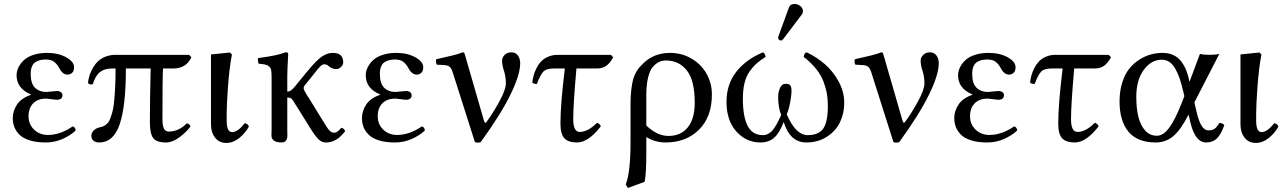

<svg xmlns="http://www.w3.org/2000/svg" viewBox="-20 -704 6442 962"><path d="M43.9 -112.8Q43.9 -147.5 64.9 -179.7Q85.9 -211.9 134.8 -229V-231Q63 -260.7 63 -327.1Q63 -340.3 67.4 -354.2Q71.8 -368.2 83 -383.8Q94.2 -399.4 110.8 -411.4Q127.4 -423.3 154.8 -431.2Q182.1 -439 215.8 -439Q272 -439 311.5 -417Q351.1 -395 351.1 -367.2Q351.1 -347.7 341.1 -338.9Q331.1 -330.1 318.8 -330.1Q293.5 -330.1 276.9 -362.8Q265.6 -383.3 251 -394.5Q236.3 -405.8 210 -405.8Q195.8 -405.8 184.8 -403.6Q173.8 -401.4 160.9 -394.8Q147.9 -388.2 140.9 -372.8Q133.8 -357.4 133.8 -334Q133.8 -285.6 155.5 -264.4Q177.2 -243.2 212.9 -243.2L237.3 -245.6Q261.2 -248 264.2 -248Q277.8 -248 285.4 -242.2Q293 -236.3 293 -227.1Q293 -204.1 263.2 -204.1Q259.3 -204.1 237.8 -207Q216.3 -210 211.9 -210Q169.9 -210 146.5 -186.5Q123 -163.1 123 -121.1Q123 -81.1 150.9 -54.4Q178.7 -27.8 220.2 -27.8Q281.7 -27.8 344.2 -70.8Q358.9 -65.9 358.9 -49.8Q331.1 -23.9 292 -7.1Q252.9 9.8 209 9.8Q161.6 9.8 127.9 -1Q94.2 -11.7 76.7 -30Q59.1 -48.3 51.5 -68.6Q43.9 -88.9 43.9 -112.8Z M927.7 -429.2 939 -417Q912.6 -360.8 847.2 -360.8H796.9Q793.9 -324.7 793.9 -106Q793.9 -74.2 801.5 -59.6Q809.1 -44.9 826.2 -44.9Q875 -44.9 916 -85.9Q929.7 -84.5 934.1 -69.8Q912.6 -41 878.2 -15.6Q843.8 9.8 812 9.8Q764.6 9.8 747.8 -12Q731 -33.7 731 -91.8Q731 -207 734.9 -360.8H610.8Q610.8 -173.3 579.8 -81.8Q548.8 9.8 477.1 9.8Q459.5 9.8 448.7 1.5Q438 -6.8 438 -23.9Q438 -38.1 449 -49.8Q460 -61.5 479 -65.9Q490.2 -68.4 496.8 -70.8Q503.4 -73.2 513.2 -81.1Q522.9 -88.9 528.3 -100.6Q533.7 -112.3 540.5 -133.8Q547.4 -155.3 550.8 -185.1Q554.2 -214.8 556.6 -259.3Q559.1 -303.7 559.1 -360.8H541Q503.4 -360.8 480.7 -342.8Q458 -324.7 444.8 -282.2Q436.5 -279.3 429.2 -281.7Q421.9 -284.2 420.9 -290Q423.3 -309.6 429.2 -327.9Q435.1 -346.2 446 -365Q457 -383.8 471.9 -397.7Q486.8 -411.6 509.3 -420.4Q531.7 -429.2 559.1 -429.2Z M1115.7 -99.1Q1115.7 -42 1143.1 -42Q1171.4 -42 1206.1 -86.9Q1222.7 -84 1227.1 -69.8Q1208.5 -36.1 1178.2 -12Q1147.9 12.2 1113.8 12.2Q1078.6 12.2 1057.9 -13.9Q1037.1 -40 1037.1 -81.1V-431.2L1131.8 -440.9L1142.1 -431.2Q1128.9 -361.8 1122.3 -270Q1115.7 -178.2 1115.7 -133.8Z M1419.4 -53.2Q1419.9 -36.6 1419.9 -22.7Q1419.9 -8.8 1412.8 0.5Q1405.8 9.8 1390.6 9.8Q1347.2 9.8 1340.8 -17.1Q1339.4 -28.3 1340.8 -51.8V-316.9Q1340.8 -339.4 1338.9 -351.1Q1336.9 -362.8 1328.9 -370.4Q1320.8 -377.9 1309.8 -380.4Q1298.8 -382.8 1275.9 -384.8Q1270 -402.3 1273.4 -413.1Q1369.6 -425.3 1410.6 -441.9Q1423.8 -441.9 1423.8 -435.1V-429.2Q1419.4 -352.1 1419.4 -320.8V-245.1Q1429.7 -245.1 1438.2 -251.2Q1446.8 -257.3 1461.4 -274.9Q1462.4 -276.4 1464.6 -279.1Q1466.8 -281.7 1467.8 -283.2L1499.5 -321.8Q1510.3 -335.4 1510.7 -335.9Q1550.8 -384.8 1576.2 -407.5Q1601.6 -430.2 1625.5 -436Q1635.7 -439 1647.5 -439Q1699.7 -439 1699.7 -392.1Q1699.7 -378.9 1688.7 -368.4Q1677.7 -357.9 1663.6 -357.9Q1643.6 -357.9 1626.5 -373Q1617.7 -381.8 1604.5 -381.8Q1595.2 -381.8 1585.2 -372.1Q1575.2 -362.3 1551.8 -332Q1549.8 -329.6 1545.7 -324.5Q1541.5 -319.3 1539.6 -316.9L1504.9 -273.9Q1501.5 -269.5 1501.5 -261.2Q1501.5 -252.9 1520.5 -223.1Q1521.5 -221.7 1523.7 -218.5Q1525.9 -215.3 1526.9 -213.9L1592.8 -106.9Q1597.2 -100.1 1603 -90.6Q1608.9 -81.1 1611.8 -76.4Q1614.7 -71.8 1619.1 -64.9Q1623.5 -58.1 1626.2 -55.2Q1628.9 -52.2 1632.6 -48.3Q1636.2 -44.4 1639.2 -43Q1642.1 -41.5 1646 -40.3Q1649.9 -39.1 1653.8 -39.1Q1658.7 -39.1 1661.6 -40Q1671.9 -42.5 1690.4 -64Q1704.6 -60.5 1709.5 -46.9Q1687.5 -18.6 1666.7 -5.6Q1646 7.3 1620.6 9.8H1610.8Q1592.8 9.8 1576.4 -5.6Q1560.1 -21 1533.7 -63L1466.8 -170.9Q1465.8 -172.4 1463.6 -175.5Q1461.4 -178.7 1460.4 -180.2Q1459.5 -181.6 1455.1 -189.2Q1450.7 -196.8 1449.5 -198.5Q1448.2 -200.2 1444.3 -205.1Q1440.4 -210 1437.5 -211.4Q1434.6 -212.9 1429.7 -214.4Q1424.8 -215.8 1419.4 -215.8V-71.8Z M1793.5 -112.8Q1793.5 -147.5 1814.5 -179.7Q1835.4 -211.9 1884.3 -229V-231Q1812.5 -260.7 1812.5 -327.1Q1812.5 -340.3 1816.9 -354.2Q1821.3 -368.2 1832.5 -383.8Q1843.8 -399.4 1860.4 -411.4Q1877 -423.3 1904.3 -431.2Q1931.6 -439 1965.3 -439Q2021.5 -439 2061 -417Q2100.6 -395 2100.6 -367.2Q2100.6 -347.7 2090.6 -338.9Q2080.6 -330.1 2068.4 -330.1Q2043 -330.1 2026.4 -362.8Q2015.1 -383.3 2000.5 -394.5Q1985.8 -405.8 1959.5 -405.8Q1945.3 -405.8 1934.3 -403.6Q1923.3 -401.4 1910.4 -394.8Q1897.5 -388.2 1890.4 -372.8Q1883.3 -357.4 1883.3 -334Q1883.3 -285.6 1905 -264.4Q1926.8 -243.2 1962.4 -243.2L1986.8 -245.6Q2010.7 -248 2013.7 -248Q2027.3 -248 2034.9 -242.2Q2042.5 -236.3 2042.5 -227.1Q2042.5 -204.1 2012.7 -204.1Q2008.8 -204.1 1987.3 -207Q1965.8 -210 1961.4 -210Q1919.4 -210 1896 -186.5Q1872.6 -163.1 1872.6 -121.1Q1872.6 -81.1 1900.4 -54.4Q1928.2 -27.8 1969.7 -27.8Q2031.2 -27.8 2093.8 -70.8Q2108.4 -65.9 2108.4 -49.8Q2080.6 -23.9 2041.5 -7.1Q2002.4 9.8 1958.5 9.8Q1911.1 9.8 1877.4 -1Q1843.8 -11.7 1826.2 -30Q1808.6 -48.3 1801 -68.6Q1793.5 -88.9 1793.5 -112.8Z M2248.5 -340.8Q2242.2 -361.8 2232.7 -369.4Q2223.1 -377 2205.6 -377.9L2168.5 -379.9Q2162.1 -393.1 2165.5 -407.2Q2180.2 -410.6 2206.1 -416.5Q2231.9 -422.4 2243.9 -425.3Q2255.9 -428.2 2271.2 -432.6Q2286.6 -437 2297.4 -441.9Q2302.7 -441.9 2305.2 -439.7Q2307.6 -437.5 2309.6 -429.2L2405.3 -98.1Q2410.6 -81.5 2418.5 -94.2Q2449.2 -135.7 2481.9 -195.3Q2514.6 -254.9 2514.6 -286.1Q2514.6 -320.8 2505.1 -349.1Q2495.6 -377.4 2495.6 -400.9Q2495.6 -415.5 2508.3 -428.7Q2521 -441.9 2542.5 -441.9Q2563.5 -441.9 2575 -425.8Q2586.4 -409.7 2586.4 -387.2Q2586.4 -329.6 2537.4 -229.5Q2488.3 -129.4 2388.7 7.8Q2374 13.7 2359.4 7.8Z M2810.1 -360.8H2753.9Q2718.3 -360.8 2703.1 -345.9Q2688 -331.1 2669.9 -283.2Q2652.3 -283.2 2647 -291Q2649.4 -309.1 2653.8 -325.9Q2658.2 -342.8 2668 -362.3Q2677.7 -381.8 2691.2 -396Q2704.6 -410.2 2726.1 -419.7Q2747.6 -429.2 2773.9 -429.2H3041L3052.2 -417Q3037.6 -389.2 3018.6 -375Q2999.5 -360.8 2970.2 -360.8H2868.2Q2852.1 -179.7 2852.1 -107.9Q2852.1 -43 2884.3 -43Q2926.3 -43 2971.2 -88.9Q2986.3 -84 2990.2 -70.8Q2927.7 9.8 2871.1 9.8Q2827.6 9.8 2807.9 -11Q2788.1 -31.7 2788.1 -85Q2788.1 -181.2 2810.1 -360.8Z M3460.9 -189Q3460.9 -300.8 3421.6 -350.8Q3382.3 -400.9 3316.9 -400.9Q3298.3 -400.9 3283 -394Q3267.6 -387.2 3252 -369.9Q3236.3 -352.5 3227.3 -316.2Q3218.3 -279.8 3218.3 -228V-75.2Q3272.5 -22.9 3329.1 -22.9Q3391.6 -22.9 3426.3 -66.2Q3460.9 -109.4 3460.9 -189ZM3210 207 3126 237.8 3115.2 220.2Q3139.2 158.2 3139.2 9.8V-184.1Q3139.2 -223.6 3143.1 -255.4Q3147 -287.1 3152.1 -305.9Q3157.2 -324.7 3166.7 -341.3Q3176.3 -357.9 3182.4 -365Q3188.5 -372.1 3199.2 -382.8Q3253.9 -439 3336.9 -439Q3395.5 -439 3444.1 -410.9Q3492.7 -382.8 3519.8 -335Q3546.9 -287.1 3546.9 -231Q3546.9 -118.7 3482.4 -54.4Q3418 9.8 3314.9 9.8Q3262.2 9.8 3218.3 -17.1V61Q3218.3 164.6 3210 207Z M4210 -189Q4210 -135.7 4188.5 -91.3Q4167 -46.9 4122.8 -18.6Q4078.6 9.8 4020 9.8Q3938 9.8 3906.7 -92.8Q3886.2 -38.6 3859.4 -14.4Q3832.5 9.8 3790 9.8Q3719.2 9.8 3669.7 -44.9Q3620.1 -99.6 3620.1 -193.8Q3620.1 -280.3 3667.7 -342.5Q3715.3 -404.8 3802.7 -441.9Q3814 -436 3815.9 -418.9Q3788.6 -401.9 3770.3 -385.5Q3752 -369.1 3735.1 -345Q3718.3 -320.8 3710.2 -287.1Q3702.1 -253.4 3702.1 -209Q3702.1 -120.6 3725.8 -73.7Q3749.5 -26.9 3802.7 -26.9Q3829.6 -26.9 3849.9 -50Q3870.1 -73.2 3894 -127.9Q3878.9 -166 3878.9 -217.8Q3878.9 -243.7 3888.4 -263.9Q3897.9 -284.2 3916 -284.2Q3934.6 -284.2 3940.2 -275.6Q3945.8 -267.1 3945.8 -247.1Q3945.8 -227.1 3939.2 -191.9Q3932.6 -156.7 3921.9 -130.9Q3966.8 -26.9 4026.9 -26.9Q4081.5 -26.9 4104.7 -59.6Q4127.9 -92.3 4127.9 -173.8Q4127.9 -205.1 4123.3 -232.9Q4118.7 -260.7 4106.7 -293.5Q4094.7 -326.2 4069.3 -358.4Q4043.9 -390.6 4006.8 -418.9Q4009.3 -439 4022 -441.9Q4071.8 -418 4112.8 -382.6Q4153.8 -347.2 4181.9 -295.7Q4210 -244.1 4210 -189ZM3960.9 -684.1Q3976.6 -684.1 3989.7 -673.8Q4002.9 -663.6 4002.9 -648.9Q4002.9 -638.2 3997.1 -630.9L3904.8 -508.8Q3898.9 -501 3893.1 -501Q3887.2 -501 3883.1 -504.9Q3878.9 -508.8 3878.9 -514.2Q3878.9 -518.1 3880.9 -523.9L3933.1 -667Q3939 -684.1 3960.9 -684.1Z M4345.7 -340.8Q4339.4 -361.8 4329.8 -369.4Q4320.3 -377 4302.7 -377.9L4265.6 -379.9Q4259.3 -393.1 4262.7 -407.2Q4277.3 -410.6 4303.2 -416.5Q4329.1 -422.4 4341.1 -425.3Q4353 -428.2 4368.4 -432.6Q4383.8 -437 4394.5 -441.9Q4399.9 -441.9 4402.3 -439.7Q4404.8 -437.5 4406.7 -429.2L4502.4 -98.1Q4507.8 -81.5 4515.6 -94.2Q4546.4 -135.7 4579.1 -195.3Q4611.8 -254.9 4611.8 -286.1Q4611.8 -320.8 4602.3 -349.1Q4592.8 -377.4 4592.8 -400.9Q4592.8 -415.5 4605.5 -428.7Q4618.2 -441.9 4639.6 -441.9Q4660.6 -441.9 4672.1 -425.8Q4683.6 -409.7 4683.6 -387.2Q4683.6 -329.6 4634.5 -229.5Q4585.4 -129.4 4485.8 7.8Q4471.2 13.7 4456.5 7.8Z M4761.2 -112.8Q4761.2 -147.5 4782.2 -179.7Q4803.2 -211.9 4852.1 -229V-231Q4780.3 -260.7 4780.3 -327.1Q4780.3 -340.3 4784.7 -354.2Q4789.1 -368.2 4800.3 -383.8Q4811.5 -399.4 4828.1 -411.4Q4844.7 -423.3 4872.1 -431.2Q4899.4 -439 4933.1 -439Q4989.3 -439 5028.8 -417Q5068.4 -395 5068.4 -367.2Q5068.4 -347.7 5058.3 -338.9Q5048.3 -330.1 5036.1 -330.1Q5010.7 -330.1 4994.1 -362.8Q4982.9 -383.3 4968.3 -394.5Q4953.6 -405.8 4927.2 -405.8Q4913.1 -405.8 4902.1 -403.6Q4891.1 -401.4 4878.2 -394.8Q4865.2 -388.2 4858.2 -372.8Q4851.1 -357.4 4851.1 -334Q4851.1 -285.6 4872.8 -264.4Q4894.5 -243.2 4930.2 -243.2L4954.6 -245.6Q4978.5 -248 4981.4 -248Q4995.1 -248 5002.7 -242.2Q5010.3 -236.3 5010.3 -227.1Q5010.3 -204.1 4980.5 -204.1Q4976.6 -204.1 4955.1 -207Q4933.6 -210 4929.2 -210Q4887.2 -210 4863.8 -186.5Q4840.3 -163.1 4840.3 -121.1Q4840.3 -81.1 4868.2 -54.4Q4896 -27.8 4937.5 -27.8Q4999 -27.8 5061.5 -70.8Q5076.2 -65.9 5076.2 -49.8Q5048.3 -23.9 5009.3 -7.1Q4970.2 9.8 4926.3 9.8Q4878.9 9.8 4845.2 -1Q4811.5 -11.7 4793.9 -30Q4776.4 -48.3 4768.8 -68.6Q4761.2 -88.9 4761.2 -112.8Z M5304.2 -360.8H5248Q5212.4 -360.8 5197.3 -345.9Q5182.1 -331.1 5164.1 -283.2Q5146.5 -283.2 5141.1 -291Q5143.6 -309.1 5147.9 -325.9Q5152.3 -342.8 5162.1 -362.3Q5171.9 -381.8 5185.3 -396Q5198.7 -410.2 5220.2 -419.7Q5241.7 -429.2 5268.1 -429.2H5535.2L5546.4 -417Q5531.7 -389.2 5512.7 -375Q5493.7 -360.8 5464.4 -360.8H5362.3Q5346.2 -179.7 5346.2 -107.9Q5346.2 -43 5378.4 -43Q5420.4 -43 5465.3 -88.9Q5480.5 -84 5484.4 -70.8Q5421.9 9.8 5365.2 9.8Q5321.8 9.8 5302 -11Q5282.2 -31.7 5282.2 -85Q5282.2 -181.2 5304.2 -360.8Z M5673.3 -219.2Q5673.3 -162.6 5683.3 -120.1Q5693.4 -77.6 5717 -50.8Q5740.7 -23.9 5776.4 -23.9Q5809.1 -23.9 5838.6 -64.5Q5868.2 -105 5897.9 -181.2L5914.1 -222.2L5909.2 -243.2Q5899.9 -282.7 5890.9 -309.6Q5881.8 -336.4 5868.9 -359.4Q5856 -382.3 5839.1 -393.6Q5822.3 -404.8 5800.3 -404.8Q5748 -404.8 5710.7 -353.8Q5673.3 -302.7 5673.3 -219.2ZM5589.4 -195.8Q5589.4 -248.5 5603.3 -291.5Q5617.2 -334.5 5639.2 -361.3Q5661.1 -388.2 5690.2 -406.2Q5719.2 -424.3 5747.8 -431.6Q5776.4 -439 5805.2 -439Q5836.9 -439 5860.8 -427.2Q5884.8 -415.5 5900.1 -394Q5915.5 -372.6 5924.6 -348.9Q5933.6 -325.2 5939.9 -293.9L5992.2 -434.1Q6009.8 -429.2 6040 -429.2Q6073.2 -429.2 6089.4 -434.1L5964.4 -190.9L5978 -132.8Q5998.5 -50.8 6034.2 -50.8Q6053.2 -50.8 6064.9 -58.3Q6076.7 -65.9 6089.4 -87.9Q6105 -87.9 6114.3 -77.1Q6097.7 -29.8 6076.9 -10Q6056.2 9.8 6022.9 9.8Q5968.3 9.8 5944.3 -90.8L5935.1 -129.9Q5897.5 -55.2 5859.6 -22.7Q5821.8 9.8 5771 9.8Q5678.2 9.8 5633.8 -44.4Q5589.4 -98.6 5589.4 -195.8Z M6273.9 -99.1Q6273.9 -42 6301.3 -42Q6329.6 -42 6364.3 -86.9Q6380.9 -84 6385.3 -69.8Q6366.7 -36.1 6336.4 -12Q6306.2 12.2 6272 12.2Q6236.8 12.2 6216.1 -13.9Q6195.3 -40 6195.3 -81.1V-431.2L6290 -440.9L6300.3 -431.2Q6287.1 -361.8 6280.5 -270Q6273.9 -178.2 6273.9 -133.8Z"/></svg>

Font: Common Serif
Style: Regular
Weight: 400
Designer: Philipp H. Poll, Khaled Hosny
Foundry: Stefan Peev, Context Ltd.
Version: Version 1.026